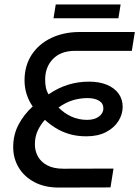

<svg xmlns="http://www.w3.org/2000/svg" viewBox="-20 -844 627 864"><path d="M244.2 0Q180.4 0 134.3 -24.7Q88.2 -49.4 63.8 -90.6Q39.4 -131.8 39.4 -182.2Q39.4 -237.6 63.5 -283.3Q87.6 -329 127.2 -365Q110 -389 100.2 -419.1Q90.4 -449.2 90.4 -482Q90.4 -548.2 122.4 -597.3Q154.4 -646.4 210.8 -673.2Q267.2 -700 339.2 -700H586.8L573.2 -615.2H317.8Q254 -615.2 218.6 -578.9Q183.2 -542.6 183.2 -485.8Q183.2 -466.8 186.4 -450.5Q189.6 -434.2 198.6 -419.4Q242.2 -449.2 287 -462.9Q331.8 -476.6 380.6 -476.6Q427.6 -476.6 461.5 -462.3Q495.4 -448 513.7 -422.7Q532 -397.4 532 -363Q532 -329.8 513 -299.4Q494 -269 457.5 -249.8Q421 -230.6 368.6 -230.6Q326.2 -230.6 291.6 -240.9Q257 -251.2 229.8 -268.4Q202.6 -285.6 182 -304.8Q161.6 -282 149.3 -255.1Q137 -228.2 137 -194Q137 -164.8 150.6 -140Q164.2 -115.2 192.6 -100Q221 -84.8 265.2 -84.8L490.8 -85.4L477.2 -0.6ZM372 -304.6Q404.8 -304.6 425 -319.5Q445.2 -334.4 445.2 -356.4Q445.2 -378.8 425.7 -390.7Q406.2 -402.6 373.4 -402.6Q341.2 -402.6 309.2 -393.4Q277.2 -384.2 243.4 -360.2Q269.2 -334 301.6 -319.3Q334 -304.6 372 -304.6ZM220.8 -761.8 230.8 -823.8H522.8L512.8 -761.8Z"/></svg>

Font: MuseoModerno Thin
Style: Italic
Weight: 100
Italic angle: -9°
Designer: Pablo Cosgaya, Héctor Gatti, Marcela Romero, and the Authors of The MuseoModerno Project.
Foundry: Omnibus-Type Team
Version: Version 1.003